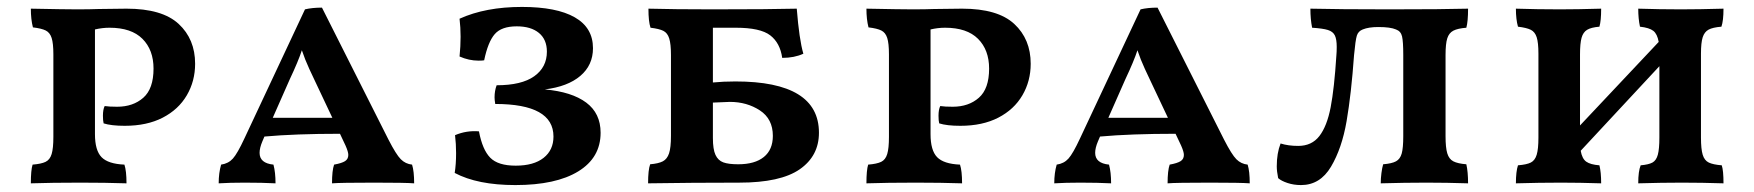

<svg xmlns="http://www.w3.org/2000/svg" viewBox="-20 -527 5062 554"><path d="M423 -329Q423 -383 391 -415Q359 -447 296 -447Q275 -447 254 -442V-140Q254 -93 273 -73.5Q292 -54 339 -52Q345 -34 345 2Q285 0 212 0Q129 0 69 2Q69 -36 74 -52Q99 -54 111.5 -60Q124 -66 129 -82.5Q134 -99 134 -132V-370Q134 -402 129 -417.5Q124 -433 112 -439Q100 -445 75 -448Q69 -471 69 -502Q169 -500 202 -500Q240 -500 264 -501L345 -502Q448 -502 495.5 -458Q543 -414 543 -343Q543 -293 519 -252Q495 -211 449.5 -187.5Q404 -164 340 -164Q301 -164 279 -171Q277 -179 277 -193Q277 -211 282 -221Q295 -219 318 -219Q364 -219 393.5 -245Q423 -271 423 -329Z M1175 2Q1150 0 1060 0Q962 0 938 2Q938 -35 944 -52Q966 -56 975.5 -62Q985 -68 985 -80Q985 -89 977 -107L961 -141Q832 -141 743 -133L737 -119Q729 -100 729 -86Q729 -56 769 -52Q775 -30 775 2Q737 0 686 0Q643 0 611 2Q611 -28 618 -52Q639 -55 652 -69.5Q665 -84 685 -127L860 -500Q881 -505 909 -505L1101 -124Q1123 -81 1136.5 -67.5Q1150 -54 1169 -52Q1175 -33 1175 2ZM939 -187 888 -295Q885 -301 872.5 -328Q860 -355 851 -382Q841 -351 816 -298L767 -187Z M1713 -144Q1713 -72 1648.5 -32.5Q1584 7 1467 7Q1358 7 1292 -28Q1296 -53 1296 -85Q1296 -112 1293 -137Q1326 -151 1362 -148Q1372 -95 1394.5 -72Q1417 -49 1468 -49Q1520 -49 1548.5 -71.5Q1577 -94 1577 -133Q1577 -227 1409 -227Q1407 -239 1407 -246Q1407 -265 1413 -281Q1485 -281 1521.5 -307Q1558 -333 1558 -378Q1558 -413 1535 -432Q1512 -451 1471 -451Q1427 -451 1407.5 -428.5Q1388 -406 1377 -353Q1372 -352 1361 -352Q1333 -352 1306 -364Q1309 -393 1309 -421Q1309 -448 1306 -473Q1381 -507 1486 -507Q1586 -507 1638.5 -477Q1691 -447 1691 -388Q1691 -339 1654.5 -308Q1618 -277 1552 -269Q1630 -262 1671.5 -231Q1713 -200 1713 -144Z M2343 -144Q2343 -77 2287.5 -38.5Q2232 0 2113 0Q1978 0 1850 2Q1850 -37 1856 -53Q1880 -55 1892.5 -61.5Q1905 -68 1910.5 -84.5Q1916 -101 1916 -135V-368Q1916 -400 1911 -416Q1906 -432 1894 -438Q1882 -444 1857 -447Q1851 -465 1851 -502Q1925 -500 2035 -500Q2203 -500 2279 -502Q2286 -413 2298 -372Q2272 -360 2237 -360Q2231 -403 2202.5 -425Q2174 -447 2103 -447H2037V-289Q2067 -292 2102 -292Q2343 -292 2343 -144ZM2210 -135Q2210 -184 2172.5 -208.5Q2135 -233 2086 -233L2037 -231V-129Q2037 -96 2044.5 -80Q2052 -64 2067 -58.5Q2082 -53 2110 -53Q2158 -53 2184 -74Q2210 -95 2210 -135Z M2834 -329Q2834 -383 2802 -415Q2770 -447 2707 -447Q2686 -447 2665 -442V-140Q2665 -93 2684 -73.5Q2703 -54 2750 -52Q2756 -34 2756 2Q2696 0 2623 0Q2540 0 2480 2Q2480 -36 2485 -52Q2510 -54 2522.5 -60Q2535 -66 2540 -82.5Q2545 -99 2545 -132V-370Q2545 -402 2540 -417.5Q2535 -433 2523 -439Q2511 -445 2486 -448Q2480 -471 2480 -502Q2580 -500 2613 -500Q2651 -500 2675 -501L2756 -502Q2859 -502 2906.5 -458Q2954 -414 2954 -343Q2954 -293 2930 -252Q2906 -211 2860.5 -187.5Q2815 -164 2751 -164Q2712 -164 2690 -171Q2688 -179 2688 -193Q2688 -211 2693 -221Q2706 -219 2729 -219Q2775 -219 2804.5 -245Q2834 -271 2834 -329Z M3586 2Q3561 0 3471 0Q3373 0 3349 2Q3349 -35 3355 -52Q3377 -56 3386.5 -62Q3396 -68 3396 -80Q3396 -89 3388 -107L3372 -141Q3243 -141 3154 -133L3148 -119Q3140 -100 3140 -86Q3140 -56 3180 -52Q3186 -30 3186 2Q3148 0 3097 0Q3054 0 3022 2Q3022 -28 3029 -52Q3050 -55 3063 -69.5Q3076 -84 3096 -127L3271 -500Q3292 -505 3320 -505L3512 -124Q3534 -81 3547.5 -67.5Q3561 -54 3580 -52Q3586 -33 3586 2ZM3350 -187 3299 -295Q3296 -301 3283.5 -328Q3271 -355 3262 -382Q3252 -351 3227 -298L3178 -187Z M3668 -13Q3664 -33 3664 -47Q3664 -85 3675 -113Q3697 -106 3726 -106Q3765 -106 3787 -134.5Q3809 -163 3819.5 -217.5Q3830 -272 3836 -367Q3837 -377 3837 -392Q3837 -414 3831.5 -425Q3826 -436 3811.5 -440.5Q3797 -445 3766 -447Q3761 -472 3761 -502Q3843 -500 3989 -500Q4146 -500 4216 -502Q4216 -465 4211 -447Q4186 -445 4173.5 -438.5Q4161 -432 4156 -416.5Q4151 -401 4151 -368V-134Q4151 -101 4156 -84.5Q4161 -68 4173.5 -61.5Q4186 -55 4211 -53Q4216 -31 4216 2Q4154 0 4096 0Q4034 0 3964 2Q3964 -12 3966 -27.5Q3968 -43 3971 -53Q3996 -55 4008 -61.5Q4020 -68 4024.5 -84Q4029 -100 4029 -134V-368Q4029 -407 4025.5 -422Q4022 -437 4008 -442Q3992 -449 3957 -449Q3929 -449 3912 -442Q3899 -437 3895 -424Q3891 -411 3887 -368Q3879 -256 3865.5 -177.5Q3852 -99 3820.5 -46Q3789 7 3734 7Q3713 7 3695 1Q3677 -5 3668 -13Z M4948 -50Q4953 -35 4953 2Q4891 0 4833 0Q4775 0 4707 2Q4707 -33 4714 -50Q4737 -52 4748 -58Q4759 -64 4763.5 -80.5Q4768 -97 4768 -130V-336L4541 -92Q4545 -69 4557 -60.5Q4569 -52 4595 -50Q4600 -30 4600 2Q4538 0 4484 0Q4422 0 4354 2Q4354 -32 4360 -50Q4385 -52 4397 -58Q4409 -64 4414 -80.5Q4419 -97 4419 -130V-372Q4419 -404 4414 -419.5Q4409 -435 4397 -441Q4385 -447 4360 -450Q4354 -471 4354 -502Q4416 -500 4481 -500Q4532 -500 4600 -502Q4600 -467 4595 -450Q4571 -448 4559.5 -441Q4548 -434 4543.5 -418Q4539 -402 4539 -370V-165L4766 -406Q4762 -429 4750.5 -438Q4739 -447 4712 -450Q4707 -473 4707 -502Q4769 -500 4830 -500Q4883 -500 4953 -502Q4953 -467 4947 -450Q4922 -448 4910 -441.5Q4898 -435 4893 -419.5Q4888 -404 4888 -372V-130Q4888 -97 4893 -80.5Q4898 -64 4910.5 -58Q4923 -52 4948 -50Z"/></svg>

Font: Vollkorn SC SemiBold
Style: Regular
Weight: 600
Designer: Friedrich Althausen
Foundry: Friedrich Althausen
Version: Version 4.015